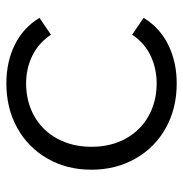

<svg xmlns="http://www.w3.org/2000/svg" viewBox="-6 -564 575 603"><g transform="rotate(-90 281.5 -262.5)"><path d="M321 -530Q389 -530 442.5 -503.5Q496 -477 527 -426L474 -390Q448 -429 408 -448.5Q368 -468 321 -468Q264 -468 218.5 -442.5Q173 -417 147.5 -370Q122 -323 122 -263Q122 -202 147.5 -155.5Q173 -109 218.5 -83.5Q264 -58 321 -58Q368 -58 408 -77Q448 -96 474 -135L527 -99Q496 -48 442 -21.5Q388 5 321 5Q243 5 181.5 -29Q120 -63 85 -124.5Q50 -186 50 -263Q50 -340 85 -401Q120 -462 181.5 -496Q243 -530 321 -530Z"/></g></svg>

Font: APTA Sans Regular
Style: Regular
Weight: 400
Version: Version 7.200